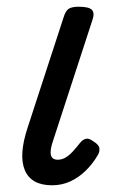

<svg xmlns="http://www.w3.org/2000/svg" viewBox="-20 -535 340 571"><path d="M135 16Q73 16 54 -28.5Q35 -73 62 -155L169 -483Q175 -503 184.5 -509Q194 -515 214 -515Q245 -515 253.5 -505.5Q262 -496 255 -476L137 -114Q128 -87 131.5 -73.5Q135 -60 152 -60Q164 -60 175 -66.5Q186 -73 196.5 -84.5Q207 -96 218 -110Q225 -119 234.5 -122Q244 -125 257 -115Q274 -105 275.5 -94.5Q277 -84 271 -74Q256 -48 235 -27.5Q214 -7 189 4.5Q164 16 135 16Z"/></svg>

Font: Playwrite SK
Style: Regular
Weight: 400
Designer: Veronika Burian, José Scaglione
Foundry: TypeTogether
Version: Version 1.002